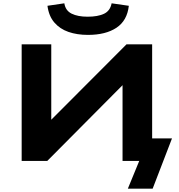

<svg xmlns="http://www.w3.org/2000/svg" viewBox="-20 -973 1081 1161"><path d="M753 168 822 0H721V-485L736 -473L266 0H111V-705H290V-222L275 -234L745 -705H900V-136H1020L903 168ZM512 -762Q446 -762 394 -780Q342 -798 308.5 -837Q275 -876 267 -938L369 -953Q376 -909 413 -890.5Q450 -872 510 -872Q571 -872 608.5 -889.5Q646 -907 655 -953L759 -938Q749 -848 684 -805Q619 -762 512 -762Z"/></svg>

Font: Nunito Sans 7pt Expanded ExtraBold
Style: Regular
Weight: 800
Width: 7
Designer: Vernon Adams
Foundry: Vernon Adams
Version: Version 3.101;gftools[0.9.27]